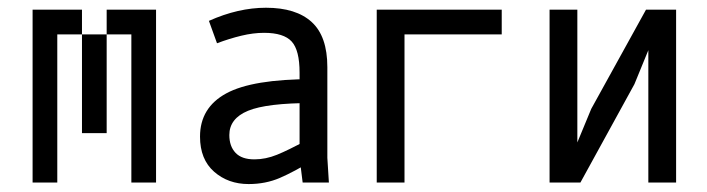

<svg xmlns="http://www.w3.org/2000/svg" viewBox="-20 -462 1790 486"><path d="M125 -437.5V-375H62.5V-437.5ZM125 -375V-312.5H62.5V-375ZM125 -312.5V-250H62.5V-312.5ZM125 -250V-187.5H62.5V-250ZM125 -187.5V-125H62.5V-187.5ZM125 -125V-62.5H62.5V-125ZM125 -62.5V0H62.5V-62.5ZM375 -62.5V0H312.5V-62.5ZM375 -125V-62.5H312.5V-125ZM375 -187.5V-125H312.5V-187.5ZM375 -250V-187.5H312.5V-250ZM375 -312.5V-250H312.5V-312.5ZM375 -375V-312.5H312.5V-375ZM375 -437.5V-375H312.5V-437.5ZM187.5 -437.5V-375H125V-437.5ZM312.5 -437.5V-375H250V-437.5ZM250 -375V-312.5H187.5V-375ZM250 -312.5V-250H187.5V-312.5ZM250 -250V-187.5H187.5V-250ZM250 -187.5V-125H187.5V-187.5Z M648.4 -378.9Q621.1 -378.9 590.8 -371.6Q560.5 -364.3 529.3 -352.5L508.8 -409.2Q583 -442.4 653.3 -442.4Q729.5 -442.4 769 -406.2Q808.6 -370.1 808.6 -292V-62.5L812.5 0H746.1L738.3 -62.5V-278.3Q738.3 -335 718.3 -356.9Q698.2 -378.9 648.4 -378.9ZM560.5 -120.1Q560.5 -91.8 576.2 -75.2Q591.8 -58.6 624 -58.6Q652.3 -58.6 681.2 -70.3Q710 -82 754.9 -106.4L758.8 -108.4L774.4 -57.6Q773.4 -57.6 772.5 -56.6Q724.6 -27.3 688.5 -11.7Q652.3 3.9 609.4 3.9Q557.6 3.9 522 -27.3Q486.3 -58.6 486.3 -116.2Q486.3 -189.5 552.7 -225.6Q619.1 -261.7 770.5 -261.7V-201.2Q655.3 -201.2 607.9 -181.6Q560.5 -162.1 560.5 -120.1Z M933.6 -437.5H1250V-375H1003.9V0H933.6Z M1441.4 -437.5V0H1371.1V-437.5ZM1691.4 -437.5V0H1621.1V-437.5ZM1663.1 -437.5 1585.9 -249 1449.2 0H1399.4L1476.6 -186.5L1615.2 -437.5Z"/></svg>

Font: Sudo Var
Style: Regular
Weight: 400
Monospace: yes
Designer: Jens Kutilek
Foundry: Jens Kutilek
Version: Version 0.065;FEAKit 1.0